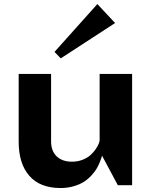

<svg xmlns="http://www.w3.org/2000/svg" viewBox="-20 -924 756 958"><path d="M234.9 -555.2V-219.2Q234.9 -170.4 262.9 -143.8Q291 -117.2 338.9 -117.2Q367.2 -117.2 391.6 -126.7Q416 -136.2 431.2 -149.9Q446.3 -163.6 457 -179.2Q467.8 -194.8 472.4 -206.5Q477.1 -218.3 477.1 -224.1V-555.2H639.2V0H567.9L488.8 -147.9Q488.3 -144.5 486.8 -138.7Q485.4 -132.8 478.5 -116Q471.7 -99.1 462.9 -83.7Q454.1 -68.4 437.3 -49.8Q420.4 -31.2 400.1 -17.8Q379.9 -4.4 348.9 4.9Q317.9 14.2 282.2 14.2Q179.2 14.2 126.2 -46.9Q73.2 -107.9 73.2 -216.8V-555.2ZM465.8 -903.8 554.2 -809.1 283.2 -632.8 252 -665Z"/></svg>

Font: Sporting Grotesque
Style: Gras
Weight: 700
Designer: Lucas LE BIHAN
Foundry: Lucas LE BIHAN
Version: Version 1.001